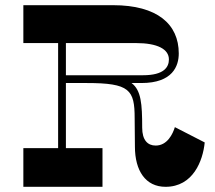

<svg xmlns="http://www.w3.org/2000/svg" viewBox="-20 -720 828 740"><path d="M654 -230C646 -204 625 -159 580 -159C549 -159 528 -180 528 -228C528 -320 524 -372 487 -400H525C646 -400 669 -466 669 -514C669 -627 586 -700 416 -700H70V-554H204V-149H70V0H375V-149H234V-400H314C480 -400 499 -374 499 -264L500 -155C500 -62 541 0 618 0C724 0 762 -100 769 -171ZM234 -430V-554H504C588 -554 631 -530 631 -491C631 -462 613 -430 531 -430Z"/></svg>

Font: Space Cowgirl Bold
Style: Regular
Weight: 700
Designer: Valery Marier
Foundry: Valery Marier
Version: Version 1.000;hotconv 1.0.109;makeotfexe 2.5.65596